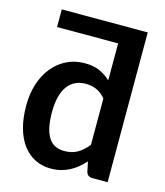

<svg xmlns="http://www.w3.org/2000/svg" viewBox="-112 -828 792 920"><g transform="rotate(15 284.0 -368.0)"><path d="M431 0Q406.5 0 400 -22.5L389.5 -72Q373.5 -54 356 -39.5Q338.5 -25 318.2 -14.5Q298 -4 274.8 1.8Q251.5 7.5 224.5 7.5Q182.5 7.5 147.5 -10Q112.5 -27.5 87.2 -60.8Q62 -94 48.2 -143Q34.5 -192 34.5 -255Q34.5 -312 50 -361Q65.5 -410 94.5 -446Q123.5 -482 164 -502.2Q204.5 -522.5 255 -522.5Q298 -522.5 328.5 -508.8Q359 -495 383 -472V-655.5H80V-743H506.5V0ZM266.5 -90.5Q305 -90.5 332 -106.5Q359 -122.5 383 -152V-382Q362 -407.5 337.2 -418Q312.5 -428.5 284 -428.5Q256 -428.5 233.5 -418Q211 -407.5 195 -386.2Q179 -365 170.5 -332.2Q162 -299.5 162 -255Q162 -210 169.2 -178.8Q176.5 -147.5 190 -127.8Q203.5 -108 223 -99.2Q242.5 -90.5 266.5 -90.5Z"/></g></svg>

Font: Lato
Style: Bold
Weight: 700
Designer: Lukasz Dziedzic
Foundry: tyPoland Lukasz Dziedzic
Version: Version 2.007; 2014-02-27